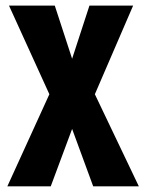

<svg xmlns="http://www.w3.org/2000/svg" viewBox="-20 -656 510 676"><path d="M314 -324.2 468.8 0H308.1L233.9 -202.1L158.7 0H5.9L153.8 -324.2L11.7 -636.2H172.9L233.9 -449.2L294.9 -636.2H448.7Z"/></svg>

Font: Akaash Gobhi
Style: Regular
Weight: 400
Designer: Kulbir Singh Thind, MD
Foundry: Punjab Online
Version: Version 1.200